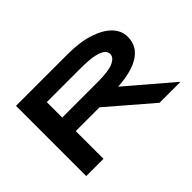

<svg xmlns="http://www.w3.org/2000/svg" viewBox="-102 -914 1204 1204"><g transform="rotate(-45 500.0 -311.5)"><path d="M102 0V-623H560Q668 -623 745 -598Q822 -573 863 -530.5Q904 -488 904 -435Q904 -375 869.5 -336.5Q835 -298 775 -278.5Q715 -259 640 -255L938 0H752L466 -246H255V0ZM255 -366H566Q669 -366 709.5 -385.5Q750 -405 750 -435Q750 -455 732 -470Q714 -485 672 -494Q630 -503 556 -503H255Z"/></g></svg>

Font: Inconsolata UltraExpanded Black
Style: Regular
Weight: 900
Width: 9
Monospace: yes
Designer: Raph Levien, Cyreal, Brenton Simpson
Foundry: Raph Levien, Cyreal, Google
Version: Version 3.001; ttfautohint (v1.8.2.53-6de2)